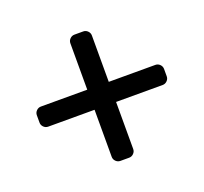

<svg xmlns="http://www.w3.org/2000/svg" viewBox="-98 -682 811 763"><g transform="rotate(-20 307.0 -300.0)"><path d="M352 -60Q352 -49 344 -41Q336 -33 325 -33H288Q277 -33 269 -41Q261 -49 261 -60V-259H65Q54 -259 46 -267Q38 -275 38 -286V-317Q38 -328 46 -336Q54 -344 65 -344H261V-540Q261 -551 269 -559Q277 -567 288 -567H325Q336 -567 344 -559Q352 -551 352 -540V-344H549Q560 -344 568 -336Q576 -328 576 -317V-286Q576 -275 568 -267Q560 -259 549 -259H352Z"/></g></svg>

Font: Rubik
Style: Regular
Weight: 400
Designer: Hubert & Fischer
Foundry: Hubert & Fischer
Version: Version 1.100